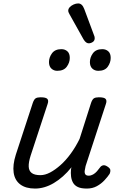

<svg xmlns="http://www.w3.org/2000/svg" viewBox="-20 -1081 687 1117"><path d="M184 16Q130 16 98 -8Q66 -32 59.5 -76.5Q53 -121 72 -181L171 -483Q178 -503 187.5 -509Q197 -515 216 -515Q247 -515 255.5 -505.5Q264 -496 257 -476L158 -175Q146 -137 147 -112Q148 -87 164.5 -74.5Q181 -62 215 -62Q242 -62 271.5 -77.5Q301 -93 332 -120.5Q363 -148 391.5 -187Q420 -226 443 -273L510 -483Q517 -503 526.5 -509Q536 -515 555 -515Q586 -515 594.5 -505.5Q603 -496 596 -476L478 -115Q475 -102 473 -89Q471 -76 476 -67.5Q481 -59 496 -59Q509 -59 521.5 -66Q534 -73 544 -84.5Q554 -96 562 -107Q568 -116 579 -119Q590 -122 605 -112Q621 -102 622 -91.5Q623 -81 618 -70Q607 -53 588 -32.5Q569 -12 543.5 2Q518 16 485 16Q452 16 433 7Q414 -2 405 -18Q396 -34 393.5 -54Q391 -74 393 -96L396 -108Q372 -78 346 -55Q320 -32 293 -16Q266 0 238.5 8Q211 16 184 16ZM313 -669Q293 -669 279 -682Q265 -695 265 -720Q265 -747 282.5 -771Q300 -795 337 -795Q358 -795 372 -782.5Q386 -770 386 -744Q386 -717 368.5 -693Q351 -669 313 -669ZM552 -669Q531 -669 517 -682Q503 -695 503 -720Q503 -747 520.5 -771Q538 -795 575 -795Q596 -795 610 -782.5Q624 -770 624 -744Q624 -717 607 -693Q590 -669 552 -669ZM496 -829Q489 -829 481.5 -834Q474 -839 466 -852L385 -997Q382 -1003 379.5 -1008Q377 -1013 377 -1019Q377 -1030 386 -1039.5Q395 -1049 408.5 -1055Q422 -1061 435 -1061Q458 -1061 470 -1029L527 -876Q529 -872 530 -867.5Q531 -863 531 -859Q531 -844 519.5 -836.5Q508 -829 496 -829Z"/></svg>

Font: Playwrite NO
Style: Regular
Weight: 400
Designer: Veronika Burian, José Scaglione
Foundry: TypeTogether
Version: Version 1.002